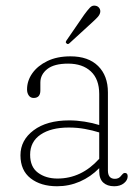

<svg xmlns="http://www.w3.org/2000/svg" viewBox="-20 -654 501 685"><path d="M53 -100Q53 -154 100 -189.2Q147 -224.5 227 -224.5Q253.5 -224.5 282 -220Q310.5 -215.5 334 -208V-318.5Q334 -371.5 304.2 -399.2Q274.5 -427 223 -427Q173 -427 148.5 -407.5Q124 -388 124 -359.5V-331.5Q124 -304.5 100 -304.5Q89 -304.5 82.8 -313.2Q76.5 -322 76.5 -335Q76.5 -366 95.5 -392.8Q114.5 -419.5 149 -436.2Q183.5 -453 231.5 -453Q295 -453 330 -418.5Q365 -384 365 -324.5V-46Q365 -16 390 -16Q404.5 -16 412.5 -27.5Q415.5 -31 418.5 -34Q421.5 -37 425.5 -37Q435.5 -37 435.5 -25Q435.5 -11 422 -0.2Q408.5 10.5 387.5 10.5Q362.5 10.5 348.2 -2.8Q334 -16 334 -43V-54Q303.5 -23 265 -6.2Q226.5 10.5 183.5 10.5Q125.5 10.5 89.2 -17.8Q53 -46 53 -100ZM87.5 -102Q87.5 -58.5 115.5 -37.8Q143.5 -17 185 -17Q270.5 -17 334 -87.5V-181.5Q310 -189 282.8 -194Q255.5 -199 225.5 -199Q162 -199 124.8 -173.8Q87.5 -148.5 87.5 -102ZM280 -601Q292 -617.5 300.8 -626.8Q309.5 -636 321 -633.5Q329.5 -632 334.2 -625.2Q339 -618.5 337.5 -610Q336 -601.5 328.5 -593.2Q321 -585 311 -576L227.5 -499.5Q222 -494.5 217.5 -499Q214 -501.5 215 -505Q216 -508.5 218.5 -511.5Z"/></svg>

Font: Fraunces 72pt SuperSoft Thin
Style: Regular
Weight: 100
Version: Version 1.000;[b76b70a41]